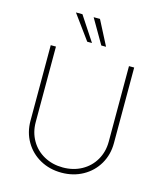

<svg xmlns="http://www.w3.org/2000/svg" viewBox="-135 -1035 977 1146"><g transform="rotate(15 353.5 -462.0)"><path d="M611.3 -707V-239.3Q611.3 -168.5 577.9 -111.1Q544.4 -53.7 485.6 -21Q426.8 11.7 353.5 11.7Q280.3 11.7 221.4 -21Q162.6 -53.7 129.2 -111.1Q95.7 -168.5 95.7 -239.3V-707H127.9V-240.2Q127.9 -177.7 157 -127.4Q186 -77.1 237.5 -48.8Q289.1 -20.5 353.5 -20.5Q418 -20.5 469.5 -48.8Q521 -77.1 550 -127.4Q579.1 -177.7 579.1 -240.2V-707ZM190.4 -934.6H230.5L330.1 -783.2H300.8ZM299.8 -934.6H338.9L417 -783.2H387.7Z"/></g></svg>

Font: Pretendard GOV Thin
Style: Regular
Weight: 100
Designer: Base glyphs from Inter by Rasmus Andersson; Hangeul glyphs from Noto Sans CJK(Source Han Sans) by Jang Soo-young and Kan
Foundry: Kil Hyung-jin
Version: Version 1.309